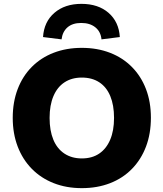

<svg xmlns="http://www.w3.org/2000/svg" viewBox="-20 -964 847 995"><path d="M404 11Q324 11 258 -15Q192 -41 144.5 -89.5Q97 -138 71.5 -205Q46 -272 46 -353Q46 -435 71.5 -502Q97 -569 144.5 -617Q192 -665 258 -690.5Q324 -716 404 -716Q484 -716 550 -690.5Q616 -665 663.5 -617Q711 -569 736.5 -502.5Q762 -436 762 -354Q762 -271 736.5 -204Q711 -137 663.5 -88.5Q616 -40 550 -14.5Q484 11 404 11ZM404 -143Q457 -143 494 -168Q531 -193 551 -240Q571 -287 571 -353Q571 -419 551.5 -466Q532 -513 494.5 -537.5Q457 -562 404 -562Q352 -562 314.5 -537.5Q277 -513 257 -466Q237 -419 237 -353Q237 -287 256.5 -240Q276 -193 314 -168Q352 -143 404 -143ZM299 -760 203 -772Q208 -851 262 -897.5Q316 -944 402 -944Q489 -944 542.5 -897.5Q596 -851 601 -772L506 -760Q502 -800 474 -822.5Q446 -845 401 -845Q356 -845 330 -822.5Q304 -800 299 -760Z"/></svg>

Font: Nunito Sans 12pt Black
Style: Regular
Weight: 900
Designer: Vernon Adams
Foundry: Vernon Adams
Version: Version 3.101;gftools[0.9.27]